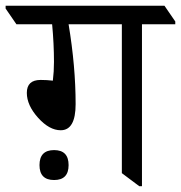

<svg xmlns="http://www.w3.org/2000/svg" viewBox="-62 -642 629 667"><path d="M546.9 -557.6H431.2V4.9H421.9L361.3 -40.5V-557.6H176.3Q200.7 -411.1 200.7 -280.3Q200.7 -189.5 148.9 -189.5Q109.4 -189.5 70.3 -232.9Q31.2 -276.4 31.2 -319.3Q31.2 -364.3 79.1 -364.3Q100.6 -364.3 121.6 -361.8Q125.5 -393.1 125.5 -426.8Q125.5 -489.7 119.1 -557.6H-4.9L-42.5 -612.3V-622.1H509.3L546.9 -567.4ZM75.2 -68.4Q75.2 -120.6 126 -120.6Q176.3 -120.6 176.3 -68.4Q176.3 -16.6 126 -16.6Q75.2 -16.6 75.2 -68.4Z"/></svg>

Font: Noto Serif Devanagari
Style: Regular
Weight: 400
Designer: Monotype Design Team
Foundry: Monotype Imaging Inc.
Version: Version 1.01